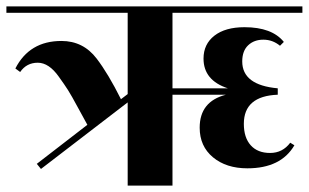

<svg xmlns="http://www.w3.org/2000/svg" viewBox="-40 -580 965 600"><path d="M499 -540V-304H672Q596 -329 596 -397Q596 -442 630 -468.5Q664 -495 724 -495Q810 -495 847 -449L835 -437Q812 -456 783 -456Q754 -456 735.5 -438.5Q717 -421 717 -388Q717 -314 828 -304V-284Q722 -280 722 -193Q722 -150 743.5 -126Q765 -102 804 -102Q843 -102 867 -134L880 -126Q838 -54 733 -54Q667 -54 625.5 -88.5Q584 -123 584 -181Q584 -263 666 -284H499V0H359V-260L88 -52L75 -68L233 -190Q225 -204 204 -243Q183 -282 172.5 -298.5Q162 -315 144 -340Q113 -384 78 -384Q43 -384 23 -355L8 -366Q52 -452 152 -452Q220 -452 262 -397Q298 -350 338 -270L359 -286V-540H-20V-560H905V-540Z"/></svg>

Font: Rozha One
Style: Regular
Weight: 400
Designer: Tim Donaldson, Indian Type Foundry
Foundry: Indian Type Foundry
Version: Version 1.301;PS 1.0;hotconv 1.0.78;makeotf.lib2.5.61930; tt